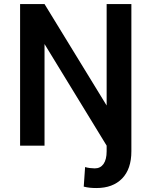

<svg xmlns="http://www.w3.org/2000/svg" viewBox="-20 -732 760 965"><path d="M81 -711.6H203.8L516 -201.7V-711.6H640.3V28.4Q640.3 117.5 593.6 165.3Q546.9 213.1 464.8 213.1Q447.4 213.1 432.5 211.6Q417.6 210.2 400.9 206L407.7 107.6Q417.6 110.8 431.8 112.6Q446 114.3 456.3 114.3Q484.7 114.3 500.4 92Q516 69.6 516 28.4V0L203.8 -510.7V0H81Z"/></svg>

Font: Interface Medium
Style: Regular
Weight: 500
Designer: Rasmus Andersson
Foundry: rsms
Version: Version 1.8